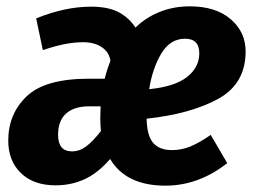

<svg xmlns="http://www.w3.org/2000/svg" viewBox="-20 -568 800 605"><path d="M407 -481Q438 -512 482 -530Q526 -548 578 -548Q660 -548 707 -507.5Q754 -467 754 -406Q754 -304 667.5 -256.5Q581 -209 442 -194Q443 -141 462.5 -118Q482 -95 522 -95Q552 -95 580 -106.5Q608 -118 644 -143L696 -54Q606 17 501 17Q377 17 327 -67Q288 -22 246 -3Q204 16 155 16Q86 16 46 -22.5Q6 -61 6 -125Q6 -209 64 -264.5Q122 -320 260 -320H310Q317 -349 328 -376Q324 -404 300.5 -419.5Q277 -435 242 -435Q187 -435 115 -410L94 -510Q185 -547 267 -547Q319 -547 352 -530.5Q385 -514 407 -481ZM450 -287Q531 -295 569.5 -325.5Q608 -356 608 -400Q608 -446 563 -446Q517 -446 489 -400.5Q461 -355 450 -287ZM261 -233Q214 -233 188.5 -210.5Q163 -188 163 -143Q163 -91 207 -91Q231 -91 252 -107Q273 -123 298 -155Q296 -177 296 -195L297 -233Z"/></svg>

Font: Fira Sans Condensed
Style: Bold Italic
Weight: 700
Width: 3
Italic angle: -8°
Designer: Carrois Corporate & Edenspiekermann AG
Foundry: Carrois Corporate GbR & Edenspiekermann AG
Version: Version 4.203